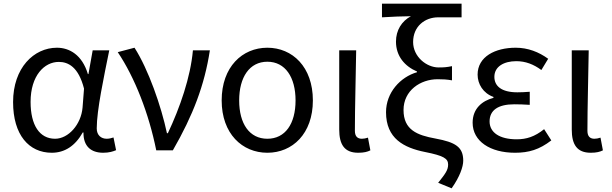

<svg xmlns="http://www.w3.org/2000/svg" viewBox="-20 -816 3323 1042"><path d="M261 13C331 13 388 -24 429 -97H433C432 -21 475 13 540 13C572 13 594 6 610 -1L596 -70C585 -66 571 -63 559 -63C529 -63 505 -82 505 -119C505 -218 544 -400 573 -543H483L460 -414H457C426 -518 357 -557 289 -557C164 -557 51 -448 51 -262C51 -84 137 13 261 13ZM279 -63C195 -63 146 -136 146 -263C146 -406 221 -480 299 -480C350 -480 406 -453 436 -335L428 -232C420 -140 351 -63 279 -63Z M828 0H918C1028 -191 1090 -354 1119 -543H1027C1014 -397 957 -233 891 -93H886C855 -240 785 -440 710 -557L619 -533C712 -395 788 -199 828 0Z M1431 13C1567 13 1678 -90 1678 -271C1678 -453 1567 -557 1431 -557C1295 -557 1183 -453 1183 -271C1183 -90 1295 13 1431 13ZM1431 -63C1334 -63 1278 -144 1278 -271C1278 -397 1334 -481 1431 -481C1528 -481 1584 -397 1584 -271C1584 -144 1528 -63 1431 -63Z M1924 13C1955 13 1974 8 1990 0L1977 -69C1965 -65 1954 -63 1944 -63C1921 -63 1906 -75 1906 -106C1906 -237 1911 -396 1913 -543H1821V-113C1821 -32 1849 13 1924 13Z M2431 206C2475 144 2494 89 2494 56C2494 -18 2452 -44 2344 -64C2244 -82 2170 -111 2170 -219C2170 -325 2262 -386 2355 -386C2383 -386 2404 -385 2433 -380V-457C2404 -451 2389 -450 2360 -450C2295 -450 2222 -508 2222 -588C2222 -673 2286 -722 2358 -722H2485V-796H2053V-722C2120 -726 2151 -727 2210 -728C2160 -701 2129 -652 2129 -590C2129 -511 2177 -456 2243 -428V-424C2153 -398 2075 -314 2075 -207C2075 -64 2172 -14 2287 9C2387 29 2412 44 2412 77C2412 107 2397 127 2358 176Z M2775 13C2850 13 2907 -4 2972 -54L2933 -115C2882 -74 2837 -60 2784 -60C2691 -60 2637 -97 2637 -157C2637 -217 2682 -250 2771 -250C2798 -250 2824 -249 2855 -247V-318C2829 -316 2809 -315 2788 -315C2700 -315 2663 -350 2663 -399C2663 -455 2715 -484 2782 -484C2832 -484 2876 -467 2918 -436L2955 -497C2904 -534 2845 -557 2779 -557C2668 -557 2572 -509 2572 -411C2572 -360 2602 -310 2658 -290V-285C2597 -269 2545 -227 2545 -150C2545 -49 2641 13 2775 13Z M3186 13C3217 13 3236 8 3252 0L3239 -69C3227 -65 3216 -63 3206 -63C3183 -63 3168 -75 3168 -106C3168 -237 3173 -396 3175 -543H3083V-113C3083 -32 3111 13 3186 13Z"/></svg>

Font: Noto Sans Mono CJK JP Regular
Style: Regular
Weight: 400
Designer: Ryoko NISHIZUKA (kana & ideographs); Paul D. Hunt (Latin, Greek & Cyrillic); Wenlong ZHANG (bopomofo); Sandoll Communica
Foundry: Adobe Systems Incorporated
Version: Version 1.004;PS 1.004;hotconv 1.0.82;makeotf.lib2.5.63406